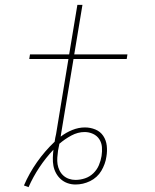

<svg xmlns="http://www.w3.org/2000/svg" viewBox="-20 -755 640 794"><path d="M98 19 79 12Q101 -39 133 -84.5Q165 -130 206 -169Q207 -177 208.5 -185Q210 -193 212 -201L263 -511H101L104 -530H266L300 -735H321L287 -530H507L504 -511H284L232 -198Q232 -196 231.5 -194Q231 -192 231 -190Q253 -207 279 -217.5Q305 -228 331 -228Q354 -228 374.5 -219.5Q395 -211 407 -193Q419 -175 421.5 -152.5Q424 -130 420 -107Q420 -107 420 -107Q420 -107 420 -107Q418 -92 412.5 -77Q407 -62 399 -48.5Q391 -35 379 -24Q367 -13 352.5 -6Q338 1 323 4.5Q308 8 292 8Q275 8 259.5 2.5Q244 -3 232 -13.5Q220 -24 212 -38.5Q204 -53 201 -69Q198 -85 198.5 -102Q199 -119 201 -136Q169 -102 143 -63Q117 -24 98 19ZM292 -11Q312 -11 331.5 -17.5Q351 -24 366 -38.5Q381 -53 389 -72Q397 -91 400 -110Q403 -129 401.5 -147Q400 -165 390.5 -179.5Q381 -194 364.5 -201.5Q348 -209 330 -209Q302 -209 275 -194.5Q248 -180 225 -160Q225 -159 225 -159Q225 -159 225 -159V-157Q224 -151 222.5 -145Q221 -139 220 -132Q218 -118 217 -103.5Q216 -89 218 -76Q220 -63 226 -50.5Q232 -38 242 -29Q252 -20 265 -15.5Q278 -11 292 -11Z"/></svg>

Font: Iosevka Curly Slab ThExObl
Style: Regular
Weight: 100
Width: 7
Italic angle: -9°
Monospace: yes
Designer: Belleve Invis
Foundry: Belleve Invis
Version: Version 11.1.0; ttfautohint (v1.8.3)